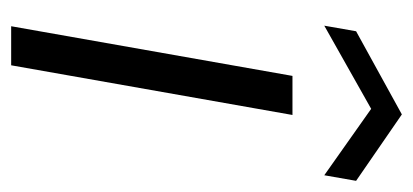

<svg xmlns="http://www.w3.org/2000/svg" viewBox="-218 -522 740 344"><g transform="rotate(90 152.0 -350.0)"><path d="M27 0 116 -504H186L97 0ZM26 -561 36 -618 185 -700 304 -618 294 -561 175 -645Z"/></g></svg>

Font: DM Sans Light
Style: Italic
Weight: 300
Italic angle: -10°
Designer: Colophon Foundry, Jonny Pinhorn
Foundry: Colophon Foundry
Version: Version 4.004;gftools[0.9.30]